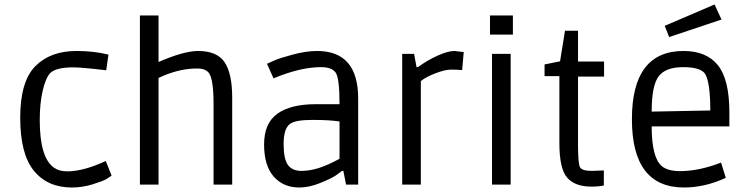

<svg xmlns="http://www.w3.org/2000/svg" viewBox="-20 -822 3333 855"><path d="M305 -522Q229 -522 203 -496Q183 -474 170 -417.5Q157 -361 157 -287Q157 -119 221 -75Q243 -59 279.5 -59Q316 -59 358.5 -70.5Q401 -82 451 -105L477 -40Q469 -34 454.5 -25Q440 -16 393.5 -1.5Q347 13 300 13Q192 13 131 -61.5Q70 -136 70 -297.5Q70 -459 137 -527Q204 -595 321 -595Q397 -595 463 -579L453 -509Q345 -522 305 -522Z M686 0H603V-753H686V-546Q799 -595 862 -595Q947 -595 980.5 -544.5Q1014 -494 1014 -387V0H931V-358Q931 -467 911 -496Q896 -517 858 -517Q786 -517 711 -486L686 -475Z M1386 -358H1492Q1492 -475 1474.5 -499Q1457 -523 1410 -523Q1363 -523 1310.5 -510.5Q1258 -498 1198 -473L1169 -538Q1182 -544 1203.5 -553.5Q1225 -563 1284 -579Q1343 -595 1392 -595Q1575 -595 1575 -383V0H1521L1509 -61H1503Q1493 -53 1475 -40.5Q1457 -28 1407 -7.5Q1357 13 1313 13Q1242 13 1199 -35.5Q1156 -84 1156 -178.5Q1156 -273 1215 -315.5Q1274 -358 1386 -358ZM1492 -281Q1449 -288 1370.5 -288Q1292 -288 1270 -269Q1243 -248 1243 -180.5Q1243 -113 1262.5 -87Q1282 -61 1321.5 -61Q1361 -61 1402 -74.5Q1443 -88 1492 -115Z M2038 -510Q2015 -512 1988.5 -512Q1962 -512 1920 -496Q1878 -480 1854 -461V0H1771V-582H1824L1835 -523H1841Q1882 -553 1928 -574Q1974 -595 2004 -595L2045 -590Z M2254 0H2171V-582H2254ZM2264 -668H2162V-753H2264Z M2554 -548H2670V-481H2554V-179Q2554 -95 2562.5 -78Q2571 -61 2615 -61L2669 -63V4Q2648 9 2613 9Q2541 9 2506 -30.5Q2471 -70 2471 -185V-483H2405V-535L2474 -549L2496 -685H2554Z M3026 13Q2794 13 2794 -291Q2794 -595 3024 -595Q3126 -595 3177 -531.5Q3228 -468 3228 -321V-259H2882Q2882 -124 2925 -84Q2952 -60 3008 -60Q3093 -60 3191 -98L3212 -30Q3164 -8 3117.5 2.5Q3071 13 3026 13ZM2882 -325 3143 -330Q3143 -455 3120 -493Q3100 -523 3022 -523Q2944 -523 2913 -482Q2882 -441 2882 -325ZM3162 -802 3193 -735 2960 -657 2940 -707Z"/></svg>

Font: Ruda
Style: Regular
Weight: 400
Designer: Mariela Monsalve, Angelina Sanchez
Foundry: Mariela Monsalve, Angelina Sanchez
Version: Version 1.002